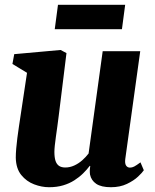

<svg xmlns="http://www.w3.org/2000/svg" viewBox="-20 -773 650 803"><path d="M185 10Q154.5 10 122.8 -2Q91 -14 69 -41Q47 -68 46 -113.5Q46 -130.5 47.8 -151.5Q49.5 -172.5 52.5 -195.5Q55.5 -218.5 59 -242.5Q62.5 -266.5 66 -289L93 -468.5L32 -505.5L39.5 -546.5L233.5 -564L258 -551L225.5 -288Q223 -266.5 219.8 -244.2Q216.5 -222 213.8 -201.5Q211 -181 209.2 -164.5Q207.5 -148 207.5 -137.5Q207.5 -114.5 212.2 -100.2Q217 -86 227 -79.2Q237 -72.5 253 -72.5Q272.5 -72.5 290.5 -80.8Q308.5 -89 323.8 -102.5Q339 -116 350.5 -131L409.5 -559H566.5L504 -108.5Q501.5 -89.5 507.2 -80.8Q513 -72 523.5 -72Q532.5 -72 541.2 -76.5Q550 -81 567.5 -94L581.5 -61Q575.5 -51.5 557.5 -34.5Q539.5 -17.5 510.8 -3.8Q482 10 444 10Q403.5 10 382.5 -4.2Q361.5 -18.5 356.5 -43Q356 -46 355.8 -50.2Q355.5 -54.5 355.5 -59.2Q355.5 -64 356.2 -69Q357 -74 357.5 -78.5L355.5 -79.5Q343.5 -63.5 327.5 -47.8Q311.5 -32 290.8 -18.8Q270 -5.5 244 2.2Q218 10 185 10ZM222.5 -753H503.5L490 -651H209Z"/></svg>

Font: Merriweather 28pt Black
Style: Italic
Weight: 900
Italic angle: -7.8°
Version: Version 2.101